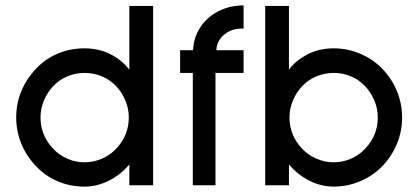

<svg xmlns="http://www.w3.org/2000/svg" viewBox="-20 -686 1549 711"><path d="M459 0V-77Q427 -39 383.5 -17Q340 5 293 5Q240 5 194 -14.5Q148 -34 114 -70Q79 -106 59.5 -152.5Q40 -199 40 -251Q40 -303 59.5 -349.5Q79 -396 114 -432Q148 -468 194 -487.5Q240 -507 293 -507Q345 -507 387.5 -486Q430 -465 459 -428V-664H547V0ZM178 -368Q156 -345 143 -314.5Q130 -284 130 -251Q130 -184 178 -134Q200 -111 230 -98Q260 -85 293 -85Q326 -85 356.5 -98Q387 -111 409 -134Q457 -184 457 -251Q457 -284 444 -314.5Q431 -345 409 -368Q387 -391 356.5 -403.5Q326 -416 293 -416Q260 -416 230 -403.5Q200 -391 178 -368Z M778 -416V0H694V-416H647V-500H695Q697 -548 722.5 -586Q748 -624 790 -645Q832 -666 882 -666V-580Q840 -582 811.5 -559Q783 -536 781 -500H882V-416Z M1050 -77V0H962V-664H1050V-428Q1072 -459 1115.5 -483Q1159 -507 1216 -507Q1267 -507 1314 -487Q1361 -467 1395 -432Q1430 -396 1449.5 -349.5Q1469 -303 1469 -251Q1469 -199 1449.5 -152.5Q1430 -106 1395 -70Q1361 -35 1314 -15Q1267 5 1216 5Q1169 5 1125.5 -17Q1082 -39 1050 -77ZM1100 -368Q1078 -345 1065 -314.5Q1052 -284 1052 -251Q1052 -184 1100 -134Q1122 -111 1152.5 -98Q1183 -85 1216 -85Q1249 -85 1279 -98Q1309 -111 1331 -134Q1379 -184 1379 -251Q1379 -284 1366 -314.5Q1353 -345 1331 -368Q1309 -391 1279 -403.5Q1249 -416 1216 -416Q1183 -416 1152.5 -403.5Q1122 -391 1100 -368Z"/></svg>

Font: Sulphur Point
Style: Bold
Weight: 700
Designer: Noponies / Dale Sattler
Foundry: Noponies
Version: Version 1.000; ttfautohint (v1.8)